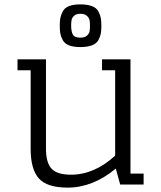

<svg xmlns="http://www.w3.org/2000/svg" viewBox="-20 -843 736 877"><path d="M190 -572H60V-522H120V-163Q120 -70 157.5 -28Q195 14 289 14Q404 14 509 -73L529 0H636V-50H576V-572H446V-522H506V-132Q411 -45 304 -45Q241 -45 215.5 -72.5Q190 -100 190 -164ZM347 -628Q379 -628 400 -636Q421 -644 429.5 -660Q438 -676 440.5 -690Q443 -704 443 -725Q443 -746 440.5 -760Q438 -774 429.5 -790.5Q421 -807 400 -815Q379 -823 347 -823Q315 -823 295 -815Q275 -807 266.5 -790.5Q258 -774 255.5 -760Q253 -746 253 -725Q253 -704 255.5 -690Q258 -676 266.5 -660Q275 -644 295 -636Q315 -628 347 -628ZM347 -671Q320 -671 312.5 -685.5Q305 -700 305 -725Q305 -742 307 -752Q309 -762 318.5 -771Q328 -780 347 -780Q367 -780 377 -770.5Q387 -761 389 -751.5Q391 -742 391 -725Q391 -709 389 -699Q387 -689 377 -680Q367 -671 347 -671Z"/></svg>

Font: Glegoo
Style: Regular
Weight: 400
Version: Version 2.0.1; ttfautohint (v0.9) -r 48 -G 60